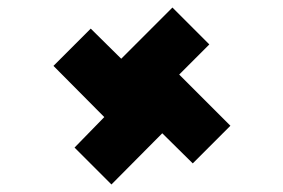

<svg xmlns="http://www.w3.org/2000/svg" viewBox="-20 -519 753 510"><path d="M276 -29 178 -127 257 -208 122 -344 221 -443 302 -363 438 -499 536 -401 456 -321 592 -185 492 -85 411 -165Z"/></svg>

Font: Archivo Expanded Medium
Style: Regular
Weight: 500
Width: 7
Designer: Hector Gatti
Foundry: Omnibus-Type
Version: Version 2.001